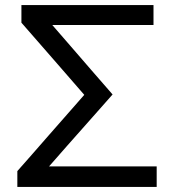

<svg xmlns="http://www.w3.org/2000/svg" viewBox="-20 -733 682 753"><path d="M48 0V-62Q73.5 -91 105.5 -127.2Q137.5 -163.5 170.2 -201.2Q203 -239 231.5 -271L310.5 -361L224.5 -460Q184 -506.5 144.5 -551.8Q105 -597 64 -644V-713H582V-635H185L254 -555.5Q295.5 -507.5 338.2 -458.2Q381 -409 421.5 -362.5Q378.5 -314 332.8 -262.2Q287 -210.5 244 -162L172.5 -80.5H594.5V0Z"/></svg>

Font: Commissioner
Style: Regular
Weight: 400
Designer: Kostas Bartsokas
Foundry: Kostas Bartsokas
Version: Version 1.000; ttfautohint (v1.8.3)